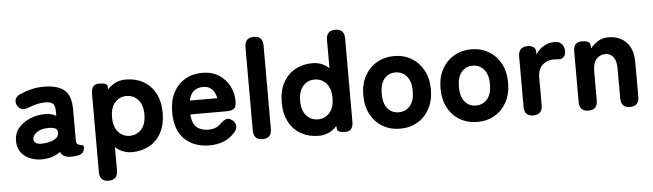

<svg xmlns="http://www.w3.org/2000/svg" viewBox="-53 -924 4524 1330"><g transform="rotate(-5 2209.5 -258.5)"><path d="M223 6Q144 10 91.5 -28Q39 -66 39 -138Q39 -189 69.5 -225.5Q100 -262 148.5 -282.5Q197 -303 249 -304Q272 -306 293 -300.5Q314 -295 332 -286V-318Q332 -360 314 -372.5Q296 -385 263 -385Q236 -385 207.5 -378.5Q179 -372 152 -361Q123 -349 102.5 -352.5Q82 -356 68 -379Q55 -402 62 -423.5Q69 -445 99 -458Q135 -474 176.5 -484Q218 -494 263 -494Q356 -494 404 -456Q452 -418 452 -318V-108Q452 -98 453 -94Q456 -80 464.5 -75.5Q473 -71 482 -69.5Q491 -68 497.5 -65.5Q504 -63 504 -53Q504 -34 493.5 -19Q483 -4 459 1Q448 3 436 4.5Q424 6 411 6Q352 6 336 -34Q290 1 223 6ZM220 -102Q273 -105 304.5 -122.5Q336 -140 334 -171Q333 -194 311.5 -201Q290 -208 259 -206Q213 -204 186 -182.5Q159 -161 160 -137Q161 -120 175.5 -110.5Q190 -101 220 -102Z M655 194Q592 194 592 128V-416Q592 -482 647 -482Q701 -482 704 -460L707 -437Q758 -494 833 -494Q901 -494 954 -464.5Q1007 -435 1037.5 -378.5Q1068 -322 1068 -241Q1068 -161 1037.5 -104.5Q1007 -48 954 -18.5Q901 11 833 11Q768 11 718 -34V128Q718 194 655 194ZM828 -103Q876 -103 908.5 -138.5Q941 -174 941 -241Q941 -309 908.5 -344.5Q876 -380 828 -380Q780 -380 748 -344.5Q716 -309 716 -241Q716 -174 748 -138.5Q780 -103 828 -103Z M1372 11Q1266 11 1200 -51.5Q1134 -114 1134 -241Q1134 -320 1163.5 -376.5Q1193 -433 1245 -463.5Q1297 -494 1365 -494Q1433 -494 1480.5 -463Q1528 -432 1553 -383.5Q1578 -335 1578 -281Q1578 -238 1561 -226Q1544 -214 1512 -214H1258Q1263 -147 1294.5 -122.5Q1326 -98 1374 -98Q1427 -98 1458 -129Q1481 -152 1500.5 -159Q1520 -166 1542 -150Q1565 -134 1567.5 -109.5Q1570 -85 1546 -59Q1512 -22 1468.5 -5.5Q1425 11 1372 11ZM1263 -310H1454Q1436 -396 1363 -396Q1323 -396 1298 -376Q1273 -356 1263 -310Z M1742 0Q1679 0 1679 -66V-645Q1679 -711 1742 -711Q1805 -711 1805 -645V-66Q1805 0 1742 0Z M2131 11Q2064 11 2010.5 -18.5Q1957 -48 1926.5 -104.5Q1896 -161 1896 -241Q1896 -322 1926.5 -378.5Q1957 -435 2010.5 -464.5Q2064 -494 2131 -494Q2198 -494 2246 -449V-645Q2246 -711 2309 -711Q2372 -711 2372 -645V-66Q2372 0 2318 0Q2264 0 2261 -23L2258 -46Q2207 11 2131 11ZM2136 -103Q2184 -103 2216.5 -138.5Q2249 -174 2249 -241Q2249 -309 2216.5 -344.5Q2184 -380 2136 -380Q2088 -380 2056 -344.5Q2024 -309 2024 -241Q2024 -174 2056 -138.5Q2088 -103 2136 -103Z M2698 11Q2631 11 2577.5 -20Q2524 -51 2493.5 -108Q2463 -165 2463 -241Q2463 -318 2493.5 -374.5Q2524 -431 2577.5 -462.5Q2631 -494 2698 -494Q2766 -494 2819 -462.5Q2872 -431 2902.5 -374.5Q2933 -318 2933 -241Q2933 -165 2902.5 -108Q2872 -51 2819 -20Q2766 11 2698 11ZM2698 -103Q2746 -103 2776.5 -138.5Q2807 -174 2807 -241Q2807 -309 2776.5 -344.5Q2746 -380 2698 -380Q2650 -380 2620.5 -344.5Q2591 -309 2591 -241Q2591 -174 2620.5 -138.5Q2650 -103 2698 -103Z M3235 11Q3168 11 3114.5 -20Q3061 -51 3030.5 -108Q3000 -165 3000 -241Q3000 -318 3030.5 -374.5Q3061 -431 3114.5 -462.5Q3168 -494 3235 -494Q3303 -494 3356 -462.5Q3409 -431 3439.5 -374.5Q3470 -318 3470 -241Q3470 -165 3439.5 -108Q3409 -51 3356 -20Q3303 11 3235 11ZM3235 -103Q3283 -103 3313.5 -138.5Q3344 -174 3344 -241Q3344 -309 3313.5 -344.5Q3283 -380 3235 -380Q3187 -380 3157.5 -344.5Q3128 -309 3128 -241Q3128 -174 3157.5 -138.5Q3187 -103 3235 -103Z M3625 0Q3562 0 3562 -66V-416Q3562 -482 3628 -482Q3649 -482 3666 -471.5Q3683 -461 3683 -432V-417Q3701 -452 3738 -473Q3775 -494 3816 -494Q3848 -494 3865 -474.5Q3882 -455 3882 -425Q3882 -397 3867 -383.5Q3852 -370 3835 -372Q3827 -373 3817.5 -373.5Q3808 -374 3797 -374Q3751 -374 3719.5 -344.5Q3688 -315 3688 -258V-66Q3688 0 3625 0Z M4008 0Q3945 0 3945 -66V-416Q3945 -482 4001 -482Q4058 -482 4061 -455L4064 -428Q4084 -454 4115.5 -474Q4147 -494 4190 -494Q4265 -494 4312.5 -446Q4360 -398 4360 -304V-66Q4360 0 4297 0Q4234 0 4234 -66V-273Q4234 -326 4213.5 -353Q4193 -380 4158 -380Q4120 -380 4095.5 -352.5Q4071 -325 4071 -266V-66Q4071 0 4008 0Z"/></g></svg>

Font: Zen Maru Gothic Black
Style: Regular
Weight: 900
Designer: Yoshimichi Ohira
Foundry: Positype
Version: Version 1.001